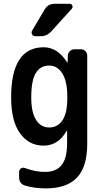

<svg xmlns="http://www.w3.org/2000/svg" viewBox="-20 -785 540 1035"><path d="M275.4 -764.6H355.5Q365.2 -764.6 369.6 -755.4Q374 -746.1 367.2 -738.3L257.8 -617.2Q233.4 -589.8 200.2 -589.8H169.9Q158.2 -589.8 152.8 -600.1Q147.5 -610.4 153.3 -620.1L221.7 -735.4Q239.3 -764.6 275.4 -764.6ZM245.1 -431.6Q197.3 -431.6 172.9 -391.1Q148.4 -350.6 148.4 -259.8Q148.4 -178.7 174.8 -138.2Q201.2 -97.7 245.1 -97.7Q290 -97.7 316.4 -136.2Q342.8 -174.8 342.8 -254.9V-264.6Q342.8 -346.7 315.9 -389.2Q289.1 -431.6 245.1 -431.6ZM40 -259.8Q40 -529.3 214.8 -530.3Q290 -530.3 341.8 -449.2Q341.8 -448.2 343.8 -448.2Q344.7 -448.2 344.7 -449.2L345.7 -485.4Q346.7 -500 356.9 -509.8Q367.2 -519.5 381.8 -519.5H415Q429.7 -519.5 439.9 -509.8Q450.2 -500 450.2 -485.4V-9.8Q450.2 114.3 395 172.4Q339.8 230.5 227.5 230.5Q166 230.5 116.2 215.8Q83 206.1 83 169.9V142.6Q83 129.9 92.8 123Q102.5 116.2 115.2 121.1Q173.8 142.6 224.6 141.6Q282.2 141.6 312 105Q341.8 68.4 341.8 -14.6V-79.1Q341.8 -80.1 340.8 -80.1Q338.9 -80.1 338.9 -79.1Q293.9 0 214.8 0Q135.7 0 87.9 -66.4Q40 -132.8 40 -259.8Z"/></svg>

Font: Rounded-L Mgen+ 1m medium
Style: Regular
Weight: 500
Designer: [Source Han Sans]
Ryoko NISHIZUKA  (kana & ideographs); Paul D. Hunt (Latin, Greek & Cyrillic); Wenlong ZHANG  (bopomofo
Version: Version 1.059.20150602